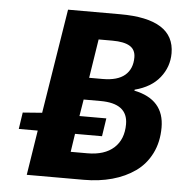

<svg xmlns="http://www.w3.org/2000/svg" viewBox="-49 -707 708 754"><g transform="rotate(5 304.5 -330.0)"><path d="M84 0 111.8 -176.8H37.1L46.9 -242.2L123 -248L189 -660.2H395Q608.9 -660.2 608.9 -524.9Q608.9 -471.2 575.2 -429Q541.5 -386.7 477.1 -370.1L476.1 -366.2Q595.2 -341.8 595.2 -231Q595.2 -173.8 572.8 -128.9Q550.3 -84 511 -56.2Q471.7 -28.3 420.4 -14.2Q369.1 0 309.1 0ZM294.9 -400.9H348.1Q406.7 -400.9 435.8 -425.8Q464.8 -450.7 464.8 -496.1Q464.8 -526.4 442.1 -540.3Q419.4 -554.2 373 -554.2H318.8ZM248 -105H314Q381.3 -105 418.2 -138.4Q455.1 -171.9 455.1 -231.9Q455.1 -314 347.2 -314H280.8L270 -248H376L365.2 -176.8H258.8Z"/></g></svg>

Font: Office Code Pro D Bold Italic
Style: Regular
Weight: 700
Italic angle: -9°
Designer: Nathan Rutzky & Paul D. Hunt
Foundry: Adobe Systems Incorporated
Version: Version 1.004;PS 001.004;hotconv 1.0.70;makeotf.lib2.5.58329